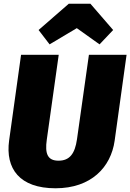

<svg xmlns="http://www.w3.org/2000/svg" viewBox="-20 -990 699 1030"><path d="M246 -752 392 -839 514 -752 587 -829 465 -970H349L187 -829ZM659 -696H457L393 -243C382 -166 354 -128 294 -128C236 -128 220 -164 231 -241L295 -696H93L29 -237C8 -85 85 20 278 20C469 20 575 -93 595 -235Z"/></svg>

Font: Fira Sans Heavy
Style: Italic
Weight: 900
Italic angle: -8°
Designer: bBox Type GmbH & Carrois Corporate GbR & Edenspiekermann AG
Foundry: bBox Type GmbH & Carrois Corporate GbR & Edenspiekermann AG
Version: Version 4.301;PS 004.301;hotconv 1.0.88;makeotf.lib2.5.64775